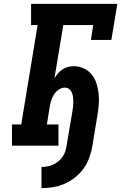

<svg xmlns="http://www.w3.org/2000/svg" viewBox="-20 -755 640 995"><path d="M195 220V110Q210 110 225 107.5Q240 105 254.5 98.5Q269 92 282 81.5Q295 71 304 58Q313 45 318 30Q323 15 325 0Q333 -44 340 -88Q347 -132 355 -177Q357 -189 358.5 -201.5Q360 -214 360 -227Q360 -240 358.5 -252Q357 -264 352.5 -275Q348 -286 338.5 -293.5Q329 -301 316 -301Q300 -301 285 -291Q270 -281 260.5 -266.5Q251 -252 246 -236Q241 -220 238 -204L223 -110H283V0H42V-110H90L175 -625H141V-735H588L557 -548H451L463 -625H308L262 -349Q270 -362 280.5 -374.5Q291 -387 304 -395.5Q317 -404 332 -408Q347 -412 362 -412Q389 -412 414 -400.5Q439 -389 455.5 -368.5Q472 -348 480 -322.5Q488 -297 491 -270Q494 -243 492 -215Q490 -187 485 -159L459 0Q454 30 443.5 60Q433 90 414.5 116.5Q396 143 370.5 163.5Q345 184 315.5 197Q286 210 255.5 215Q225 220 195 220Z"/></svg>

Font: Iosevka Etoile XBdObl
Style: Regular
Weight: 800
Italic angle: -9°
Designer: Belleve Invis
Foundry: Belleve Invis
Version: Version 15.5.2; ttfautohint (v1.8.4)